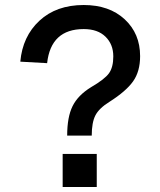

<svg xmlns="http://www.w3.org/2000/svg" viewBox="-20 -746 640 766"><path d="M248 -205Q248 -279 269.5 -322.5Q291 -366 343 -398Q398 -430 415 -454Q432 -478 432 -521Q432 -569 401 -599.5Q370 -630 314 -630Q183 -630 168 -494L61 -500Q70 -601 137.5 -663.5Q205 -726 314 -726Q416 -726 477.5 -669Q539 -612 539 -522Q539 -461 511 -421.5Q483 -382 417 -340Q375 -314 360.5 -285.5Q346 -257 346 -205ZM230 0V-132H366V0Z"/></svg>

Font: Txt Mono Medium
Style: Regular
Weight: 500
Monospace: yes
Designer: Open Source
Foundry: XRLN
Version: Version 1.0